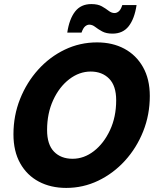

<svg xmlns="http://www.w3.org/2000/svg" viewBox="-20 -910 774 942"><path d="M46 -251Q46 -343 78.5 -424.5Q111 -506 167.5 -568.5Q224 -631 298 -666.5Q372 -702 456 -702Q532 -702 590 -671Q648 -640 681.5 -581Q715 -522 715 -439Q715 -347 682.5 -265.5Q650 -184 593 -121.5Q536 -59 462 -23.5Q388 12 305 12Q229 12 170.5 -19Q112 -50 79 -109Q46 -168 46 -251ZM211 -272Q211 -201 245 -166Q279 -131 336 -131Q392 -131 440.5 -168.5Q489 -206 519.5 -271Q550 -336 550 -418Q550 -489 515.5 -524Q481 -559 425 -559Q369 -559 320 -521.5Q271 -484 241 -419Q211 -354 211 -272ZM310 -750Q320 -817 348.5 -853.5Q377 -890 428 -890Q460 -890 479.5 -879Q499 -868 513 -857Q527 -846 542 -846Q553 -846 563 -854.5Q573 -863 580 -885H650Q640 -818 611.5 -781.5Q583 -745 532 -745Q501 -745 481 -756Q461 -767 447 -778Q433 -789 418 -789Q408 -789 398 -781Q388 -773 380 -750Z"/></svg>

Font: Radio Canada
Style: Bold Italic
Weight: 700
Italic angle: -12°
Designer: Charles Daoud, Etienne Aubert Bonn, Alexandre Saumier Demers, Jacques Le Bailly
Foundry: Radio-Canada
Version: Version 2.104; ttfautohint (v1.8.4.7-5d5b);gftools[0.9.28.de